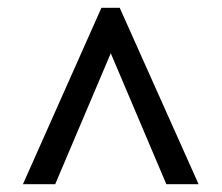

<svg xmlns="http://www.w3.org/2000/svg" viewBox="-20 -734 571 494"><path d="M241 -714 39 -260H122L265 -597L408 -260H491L288 -714Z"/></svg>

Font: Noto Serif Sinhala SemiCondensed ExtraBold
Style: Regular
Weight: 800
Width: 4
Designer: Jelle Bosma - Monotype Design Team
Foundry: Monotype Imaging Inc.
Version: Version 2.007